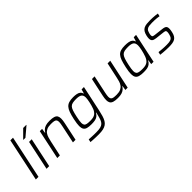

<svg xmlns="http://www.w3.org/2000/svg" viewBox="132 -1829 3122 3122"><g transform="rotate(-45 1693.0 -268.5)"><path d="M41 0 198 -743H259L102 0Z M287 0 395 -510H456L348 0ZM353 -599 354 -604 488 -738H560L559 -733L401 -599Z M534 0 642 -510H695L683 -432H689Q703 -457 724.5 -476Q746 -495 781.5 -506.5Q817 -518 872 -518Q934 -518 969.5 -506.5Q1005 -495 1019 -471Q1033 -447 1033 -408Q1033 -389 1030 -365Q1027 -341 1021 -314L954 0H894L958 -304Q964 -332 967.5 -355Q971 -378 971 -394Q971 -424 959 -439.5Q947 -455 920.5 -460Q894 -465 851 -465Q792 -465 756.5 -448.5Q721 -432 701 -403.5Q681 -375 670.5 -338.5Q660 -302 651 -263L594 0Z M1287 206Q1255 206 1219 205Q1183 204 1151.5 202Q1120 200 1099 198L1110 147Q1136 148 1165.5 150Q1195 152 1224.5 152.5Q1254 153 1279 153Q1338 153 1374.5 144Q1411 135 1432.5 114.5Q1454 94 1467 61.5Q1480 29 1491 -18Q1495 -32 1499 -49Q1503 -66 1505 -77H1500Q1482 -43 1456.5 -24.5Q1431 -6 1397 0Q1363 6 1318 6Q1259 6 1223 -4Q1187 -14 1170 -41Q1153 -68 1153 -115Q1153 -141 1158 -176Q1163 -211 1172 -255Q1189 -334 1207.5 -385Q1226 -436 1252.5 -465Q1279 -494 1318.5 -506Q1358 -518 1415 -518Q1460 -518 1494 -511Q1528 -504 1549.5 -486.5Q1571 -469 1578 -439H1583L1603 -510H1657L1563 -69Q1550 -8 1536 38Q1522 84 1503 116Q1484 148 1456 167.5Q1428 187 1386.5 196.5Q1345 206 1287 206ZM1344 -48Q1384 -48 1410.5 -54.5Q1437 -61 1456 -75Q1475 -89 1490 -111Q1502 -127 1512 -153Q1522 -179 1530.5 -210Q1539 -241 1545.5 -271.5Q1552 -302 1555.5 -327Q1559 -352 1559 -368Q1559 -420 1528.5 -441.5Q1498 -463 1429 -463Q1380 -463 1348 -456Q1316 -449 1296 -428Q1276 -407 1262 -365.5Q1248 -324 1233 -255Q1224 -213 1219 -181.5Q1214 -150 1214 -127Q1214 -94 1227 -76.5Q1240 -59 1268.5 -53.5Q1297 -48 1344 -48Z M1924 8Q1862 8 1826.5 -3.5Q1791 -15 1776.5 -39.5Q1762 -64 1762 -102Q1762 -122 1765 -146Q1768 -170 1774 -197L1841 -510H1902L1837 -206Q1831 -178 1827.5 -155Q1824 -132 1824 -116Q1824 -86 1836 -70.5Q1848 -55 1874.5 -50Q1901 -45 1945 -45Q2003 -45 2038.5 -61.5Q2074 -78 2094.5 -106.5Q2115 -135 2125.5 -171.5Q2136 -208 2144 -247L2201 -510H2262L2153 0H2100L2112 -78H2107Q2093 -54 2071 -34.5Q2049 -15 2014 -3.5Q1979 8 1924 8Z M2518 8Q2457 8 2419 -3Q2381 -14 2364 -41.5Q2347 -69 2347 -118Q2347 -144 2351.5 -178.5Q2356 -213 2366 -257Q2383 -336 2400.5 -386.5Q2418 -437 2444 -466Q2470 -495 2508.5 -506.5Q2547 -518 2605 -518Q2653 -518 2688.5 -511Q2724 -504 2746 -486.5Q2768 -469 2775 -440H2780L2802 -510H2856L2748 0H2694L2706 -78H2701Q2682 -42 2656 -23Q2630 -4 2596 2Q2562 8 2518 8ZM2539 -44Q2582 -44 2610 -51.5Q2638 -59 2657 -74Q2676 -89 2691 -113Q2702 -130 2712 -157Q2722 -184 2730.5 -214.5Q2739 -245 2745.5 -274.5Q2752 -304 2755 -328.5Q2758 -353 2758 -367Q2758 -420 2727.5 -442.5Q2697 -465 2625 -465Q2575 -465 2543 -458Q2511 -451 2490.5 -429.5Q2470 -408 2455.5 -366.5Q2441 -325 2426 -255Q2417 -213 2412 -181Q2407 -149 2407 -127Q2407 -92 2420 -74Q2433 -56 2462.5 -50Q2492 -44 2539 -44Z M3095 8Q3065 8 3031 6.5Q2997 5 2964 2Q2931 -1 2905 -4L2916 -54Q2946 -51 2969 -49Q2992 -47 3012 -45.5Q3032 -44 3052 -43.5Q3072 -43 3096 -43Q3151 -43 3179.5 -52Q3208 -61 3221.5 -81.5Q3235 -102 3243 -136Q3247 -151 3248.5 -163Q3250 -175 3250 -184Q3250 -209 3235.5 -215.5Q3221 -222 3190 -225L3049 -241Q3001 -246 2980.5 -264.5Q2960 -283 2960 -320Q2960 -330 2961.5 -345.5Q2963 -361 2967 -378Q2978 -427 2996.5 -455Q3015 -483 3042 -496.5Q3069 -510 3105 -514Q3141 -518 3187 -518Q3213 -518 3243 -516.5Q3273 -515 3301.5 -512Q3330 -509 3352 -505L3341 -455Q3314 -460 3288 -462.5Q3262 -465 3236 -466Q3210 -467 3180 -467Q3141 -467 3111 -463Q3081 -459 3059.5 -441Q3038 -423 3028 -381Q3025 -368 3022.5 -356.5Q3020 -345 3020 -335Q3020 -310 3034.5 -303Q3049 -296 3082 -293L3219 -277Q3251 -274 3271.5 -266.5Q3292 -259 3301.5 -244Q3311 -229 3311 -200Q3311 -188 3309 -170.5Q3307 -153 3302 -131Q3293 -87 3276.5 -59.5Q3260 -32 3235.5 -17.5Q3211 -3 3176 2.5Q3141 8 3095 8Z"/></g></svg>

Font: Saira Thin Light
Style: Italic
Weight: 300
Italic angle: -12°
Version: Version 1.101